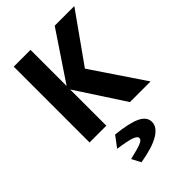

<svg xmlns="http://www.w3.org/2000/svg" viewBox="-280 -759 1173 1173"><g transform="rotate(-45 307.0 -172.5)"><path d="M78 -655H223V-343L432 -655H600V-653L377 -339L604 -2V0H427L223 -313V0H78ZM437 181Q437 226 381.5 259Q326 292 217 310L187 253V251Q256 235 284.5 223.5Q313 212 313 197Q313 180 279 168.5Q245 157 171 147V145L223 76Q335 88 386 112.5Q437 137 437 181Z"/></g></svg>

Font: Intel One Mono
Style: Bold
Weight: 700
Monospace: yes
Designer: Fred Shallcrass
Foundry: Frere-Jones Type LLC
Version: Version 1.400;hotconv 1.1.0;makeotfexe 2.6.0;FJTRelease1.4